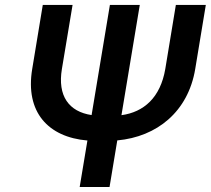

<svg xmlns="http://www.w3.org/2000/svg" viewBox="-20 -747 843 767"><path d="M682.5 -727.3 640.3 -471.6C620.7 -356.9 554.3 -299 465.2 -286.9L538.4 -727.3H419L345.9 -287.3C255.3 -300.8 209.2 -363.6 227.3 -471.6L269.9 -727.3H150.9L108.7 -471.6C79.9 -299 172.6 -198.9 329.2 -185.7L298.3 0H417.6L448.5 -186.1C607.2 -200.6 731.5 -300.8 759.9 -471.6L802.2 -727.3Z"/></svg>

Font: Magic Ui Pro Semi Bold
Style: Italic
Weight: 600
Italic angle: -9.39999°
Designer: Stefan Endress, Andreas Faust
Version: Version 1.000;FEAKit 1.0